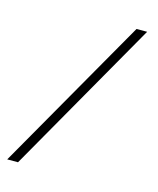

<svg xmlns="http://www.w3.org/2000/svg" viewBox="-125 -774 850 1032"><g transform="rotate(15 300.0 -257.5)"><path d="M75 171 564 -686H505L15 171H75Z"/></g></svg>

Font: ChivoLight
Style: Regular
Weight: 300
Designer: Hector Gatti
Foundry: Omnibus-Type
Version: Version 1.004;PS 001.004;hotconv 1.0.88;makeotf.lib2.5.64775